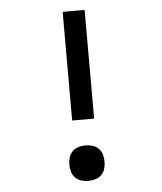

<svg xmlns="http://www.w3.org/2000/svg" viewBox="-53 -781 706 836"><g transform="rotate(-5 300.0 -363.5)"><path d="M252 -260V-735H348V-260ZM300 8Q284 8 269 3.5Q254 -1 243 -12Q232 -23 227.5 -38.5Q223 -54 223 -69Q223 -85 227.5 -100.5Q232 -116 243 -127Q254 -138 269 -142.5Q284 -147 300 -147Q316 -147 331 -142.5Q346 -138 357 -127Q368 -116 372.5 -100.5Q377 -85 377 -69Q377 -54 372.5 -38.5Q368 -23 357 -12Q346 -1 331 3.5Q316 8 300 8Z"/></g></svg>

Font: Iosevka Curly Slab MdEx
Style: Regular
Weight: 500
Width: 7
Monospace: yes
Designer: Belleve Invis
Foundry: Belleve Invis
Version: Version 11.1.0; ttfautohint (v1.8.3)